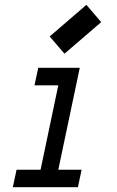

<svg xmlns="http://www.w3.org/2000/svg" viewBox="-20 -784 490 804"><path d="M250 -559.1 188 -631.3 341.8 -763.7 403.8 -691.4ZM306.2 0H33.7L49.3 -73.2H149.9L224.1 -426.8H124.5L140.1 -500H314L224.1 -73.2H321.8Z"/></svg>

Font: Anka/Coder Narrow
Style: Italic
Weight: 400
Width: 3
Italic angle: -12°
Monospace: yes
Version: Version 001.100